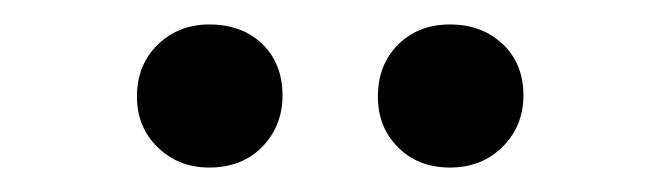

<svg xmlns="http://www.w3.org/2000/svg" viewBox="-20 -763 540 157"><path d="M348 -626Q322 -626 305.5 -642.5Q289 -659 289 -684Q289 -710 305.5 -726.5Q322 -743 348 -743Q374 -743 391 -727Q408 -711 408 -685Q408 -660 391 -643Q374 -626 348 -626ZM151 -626Q126 -626 109 -642.5Q92 -659 92 -684Q92 -710 109 -726.5Q126 -743 151 -743Q178 -743 194.5 -727Q211 -711 211 -685Q211 -660 194.5 -643Q178 -626 151 -626Z"/></svg>

Font: Literata 72pt
Style: Regular
Weight: 400
Designer: Latin by Veronika Burian and Jose Scaglione. Greek by Irene Vlachou. Cyrillic by Vera Evstafieva.
Foundry: TypeTogether
Version: Version 3.002